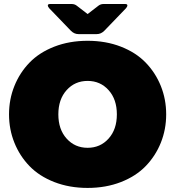

<svg xmlns="http://www.w3.org/2000/svg" viewBox="-20 -920 873 957"><path d="M416.7 -750H370.8Q350 -750 333.3 -766.7L225 -879.2Q218.3 -887.5 218.3 -892.5Q218.3 -900 229.2 -900H337.5Q351.7 -900 362.5 -891.7L416.7 -850L470.8 -891.7Q481.7 -900 495.8 -900H604.2Q615 -900 615 -892.5Q615 -887.5 608.3 -879.2L500 -766.7Q483.3 -750 462.5 -750ZM51.7 -208.8Q25 -275 25 -350Q25 -425 51.7 -491.2Q78.3 -557.5 127.1 -607.9Q175.8 -658.3 250.8 -687.5Q325.8 -716.7 416.7 -716.7Q507.5 -716.7 582.5 -687.5Q657.5 -658.3 706.2 -607.9Q755 -557.5 781.7 -491.2Q808.3 -425 808.3 -350Q808.3 -275 781.7 -208.8Q755 -142.5 706.2 -92.1Q657.5 -41.7 582.5 -12.5Q507.5 16.7 416.7 16.7Q325.8 16.7 250.8 -12.5Q175.8 -41.7 127.1 -92.1Q78.3 -142.5 51.7 -208.8ZM312.1 -470.8Q270.8 -425 270.8 -350Q270.8 -275 312.1 -229.2Q353.3 -183.3 416.7 -183.3Q480 -183.3 521.2 -229.2Q562.5 -275 562.5 -350Q562.5 -425 521.2 -470.8Q480 -516.7 416.7 -516.7Q353.3 -516.7 312.1 -470.8Z"/></svg>

Font: BoonTook Mon
Style: Regular
Weight: 400
Designer: Sungsit Sawaiwan
Foundry: FontUni
Version: Version 3.0